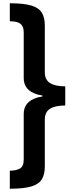

<svg xmlns="http://www.w3.org/2000/svg" viewBox="-20 -793 444 1174"><path d="M40 -773Q126 -773 172 -759Q218 -745 236 -715Q254 -685 254 -637V-352Q254 -305 286 -285Q318 -265 379 -265V-148Q318 -148 286 -128Q254 -108 254 -61V225Q254 273 236 303Q218 333 172 347Q126 361 40 361V251Q80 250 102.5 237Q125 224 125 182V-95Q125 -141 154.5 -168Q184 -195 239 -203V-209Q184 -217 154.5 -244Q125 -271 125 -317V-594Q125 -622 115 -636.5Q105 -651 86 -657Q67 -663 40 -663Z"/></svg>

Font: Noto Sans Telugu
Style: Regular
Weight: 400
Designer: Jelle Bosma - Monotype Design Team
Foundry: Monotype Imaging Inc.
Version: Version 2.003